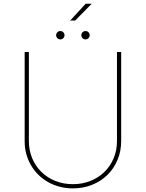

<svg xmlns="http://www.w3.org/2000/svg" viewBox="-20 -1009 790 1040"><path d="M113.6 -245.7V-727.3H136.4V-245.7Q136.4 -195 154.3 -152Q172.2 -109 204.2 -77.8Q236.2 -46.5 279.8 -28.9Q323.5 -11.4 375 -11.4Q425.4 -11.4 468.9 -28.6Q512.4 -45.8 544.6 -76.7Q576.7 -107.6 595.2 -150.7Q613.6 -193.9 613.6 -245.7V-727.3H636.4V-245.7Q636.4 -190.3 616.7 -143.1Q596.9 -95.9 562 -61.6Q527 -27.3 479 -8Q431.1 11.4 375 11.4Q338.1 11.4 304.2 2.7Q270.2 -6 241.1 -22.4Q212 -38.7 188.4 -61.8Q164.8 -84.9 148.1 -113.5Q131.4 -142 122.3 -175.4Q113.3 -208.8 113.6 -245.7ZM443.9 -988.6H476.6L387.1 -897.7H360.1ZM420.5 -818.2Q420.5 -827.4 427.2 -834.2Q433.9 -840.9 443.2 -840.9Q452.4 -840.9 459.2 -834.2Q465.9 -827.4 465.9 -818.2Q465.9 -808.9 459.2 -802.2Q452.4 -795.5 443.2 -795.5Q433.9 -795.5 427.2 -802.2Q420.5 -808.9 420.5 -818.2ZM284.1 -818.2Q284.1 -827.4 290.8 -834.2Q297.6 -840.9 306.8 -840.9Q316.1 -840.9 322.8 -834.2Q329.5 -827.4 329.5 -818.2Q329.5 -808.9 322.8 -802.2Q316.1 -795.5 306.8 -795.5Q297.6 -795.5 290.8 -802.2Q284.1 -808.9 284.1 -818.2Z"/></svg>

Font: Inter P Thin
Style: Regular
Weight: 100
Designer: Rasmus Andersson
Foundry: rsms
Version: Version 3.018;git-588b23468